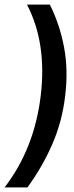

<svg xmlns="http://www.w3.org/2000/svg" viewBox="-32 -770 325 840"><path d="M253 -350Q240 -238 196.5 -138.5Q153 -39 88 50H-12Q118 -119 146 -350Q174 -581 86 -750H186Q230 -662 248.5 -562Q267 -462 253 -350Z"/></svg>

Font: Haskoy SemiBold
Style: Italic
Weight: 600
Designer: Ertekin Erdin
Foundry: Ertekin Erdin
Version: Version 2.000; ttfautohint (v1.8.4.7-5d5b)